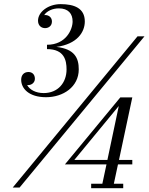

<svg xmlns="http://www.w3.org/2000/svg" viewBox="-20 -830 740 952"><path d="M370.5 -486C370.5 -543.5 349.5 -587 259.5 -597.5C362.5 -611 400.5 -671 400.5 -723.5C400.5 -790 347.5 -809.5 280.5 -809.5C219.5 -809.5 168.5 -771 168.5 -727.5C168.5 -703 185 -690.5 203.5 -690.5C218.5 -690.5 237.5 -699.5 237.5 -723.5C237.5 -744.5 221 -755.5 203.5 -755.5C202 -755.5 200.5 -755.5 199 -755C213 -776.5 242.5 -788.5 271.5 -788.5C319 -788.5 340 -762 340 -723.5C340 -685 308 -608 213 -608V-586.5C299 -586.5 310 -530.5 310 -486C310 -420.5 268 -368.5 196.5 -368.5C157.5 -368.5 127 -385 114.5 -408.5C116 -408 117.5 -408 119 -408C137 -408 153 -420.5 153 -439.5C153 -461 139.5 -473 121 -473C100 -473 85 -459 85 -434.5C85 -391 123.5 -348 208.5 -348C293 -348 370.5 -399 370.5 -486ZM662 -650 43 100H77L696.5 -650ZM591 81H544.5L565 -15H636V-37H570L636 -347H576.5L302 -15H508L487.5 81H432V103H591ZM348.5 -37 569 -304.5 512.5 -37Z"/></svg>

Font: Bodoni* 06pt
Style: Italic
Weight: 400
Italic angle: -13°
Version: Version 2.3